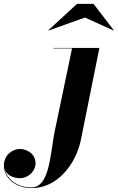

<svg xmlns="http://www.w3.org/2000/svg" viewBox="-221 -706 604 986"><path d="M215 -616 362 -549.5 363 -551 259.5 -686H174.5L27.5 -551L29.5 -549.5ZM289.5 -460H53.5V-457.5H149L57.5 -20C36 103 30 256.5 -60 256.5C-129 256.5 -183 217.5 -195.5 166.5C-184 194.5 -151 209 -119.5 209C-73.5 209 -38.5 171 -38.5 133C-38.5 83 -84 59 -119 59C-159.5 59 -201 92.5 -201 143.5C-201 207.5 -143 260 -57 260C73 260 169 137.5 194.5 11.5Z"/></svg>

Font: Bodoni* 72pt
Style: Bold Italic
Weight: 700
Italic angle: -13°
Version: Version 2.3